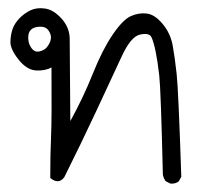

<svg xmlns="http://www.w3.org/2000/svg" viewBox="-20 -262 540 468"><path d="M395.5 185.5 383.8 179.7Q378.9 172.9 377 164.1Q372.1 -43 368.2 -77.6Q364.3 -112.3 359.4 -136.2Q354.5 -160.2 349.1 -171.4Q343.8 -182.6 321.3 -177.7Q298.8 -172.9 276.4 -124Q253.9 -75.2 215.8 6.3Q177.7 87.9 136.7 169.9Q123 188.5 102.5 171.9Q102.5 111.3 104.5 69.8Q106.4 28.3 105.5 -97.7Q89.8 -88.9 67.4 -90.3Q44.9 -91.8 24.9 -117.2Q4.9 -142.6 5.4 -160.2Q5.9 -177.7 10.7 -191.4Q15.6 -205.1 27.3 -217.3Q39.1 -229.5 54.2 -236.8Q69.3 -244.1 89.8 -241.2Q110.4 -238.3 129.9 -216.8Q149.4 -195.3 149.9 -168Q150.4 -140.6 151.4 33.2Q182.6 -23.4 206.1 -82Q229.5 -140.6 254.4 -177.2Q279.3 -213.9 298.8 -222.7Q318.4 -231.4 337.9 -229Q357.4 -226.6 376.5 -203.6Q395.5 -180.7 400.9 -151.4Q406.2 -122.1 410.6 -81.5Q415 -41 421.9 168.9L416 179.7Q408.2 186.5 395.5 185.5ZM94.7 -147.5Q102.5 -157.2 104 -167.5Q105.5 -177.7 97.7 -188.5Q89.8 -199.2 70.8 -196.3Q51.8 -193.4 49.3 -176.8Q46.9 -160.2 55.2 -147Q63.5 -133.8 76.2 -136.7Q88.9 -139.6 94.7 -147.5Z"/></svg>

Font: JasonHandwriting4
Style: Regular
Weight: 400
Version: Version 1.01.21